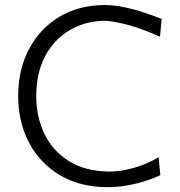

<svg xmlns="http://www.w3.org/2000/svg" viewBox="-20 -746 726 776"><path d="M416 10.5Q303.5 10.5 222.2 -38Q141 -86.5 97.2 -169.8Q53.5 -253 53.5 -358Q53.5 -466 98 -549Q142.5 -632 221.2 -678.8Q300 -725.5 402.5 -725.5Q442 -725.5 484.2 -716.5Q526.5 -707.5 565.5 -694.2Q604.5 -681 633.5 -669.5L626.5 -597.5Q550.5 -632 490.8 -647Q431 -662 401.5 -662Q322 -660.5 260 -623.2Q198 -586 162.2 -518.5Q126.5 -451 126.5 -357.5Q126.5 -273.5 159.8 -204.8Q193 -136 258.2 -95Q323.5 -54 420.5 -52.5Q469 -52.5 522 -67.8Q575 -83 621 -110.5L628 -38Q583.5 -17 526.8 -3.2Q470 10.5 416 10.5Z"/></svg>

Font: Commissioner Flair Light
Style: Regular
Weight: 300
Designer: Kostas Bartsokas
Foundry: Kostas Bartsokas
Version: Version 1.000; ttfautohint (v1.8.3)